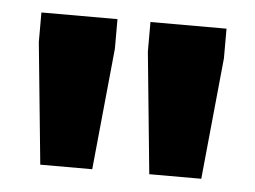

<svg xmlns="http://www.w3.org/2000/svg" viewBox="-34 -791 515 388"><g transform="rotate(5 223.5 -596.5)"><path d="M411.1 -689.9 386.7 -443.4H281.2L256.8 -689.9V-750H411.1ZM189.9 -689.9 165.5 -443.4H60.1L35.6 -689.9V-750H189.9Z"/></g></svg>

Font: Holtwood One SC
Style: Regular
Weight: 400
Version: Version 1.000